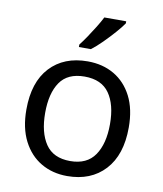

<svg xmlns="http://www.w3.org/2000/svg" viewBox="-86 -836 777 916"><g transform="rotate(10 302.5 -378.0)"><path d="M551 -269Q551 -136 483.5 -63Q416 10 301 10Q230 10 174.5 -22.5Q119 -55 87 -117.5Q55 -180 55 -269Q55 -402 122 -474Q189 -546 304 -546Q377 -546 432.5 -513.5Q488 -481 519.5 -419.5Q551 -358 551 -269ZM146 -269Q146 -174 183.5 -118.5Q221 -63 303 -63Q384 -63 422 -118.5Q460 -174 460 -269Q460 -364 422 -418Q384 -472 302 -472Q220 -472 183 -418Q146 -364 146 -269ZM451 -756Q439 -738 414 -709.5Q389 -681 360.5 -652.5Q332 -624 308 -606H250V-618Q265 -637 282.5 -663Q300 -689 317 -716.5Q334 -744 345 -766H451Z"/></g></svg>

Font: Noto Sans Tai Le
Style: Regular
Weight: 400
Designer: Monotype Design Team
Foundry: Monotype Imaging Inc.
Version: Version 2.002; ttfautohint (v1.8.4.7-5d5b)